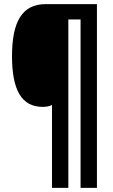

<svg xmlns="http://www.w3.org/2000/svg" viewBox="-20 -780 545 927"><path d="M448 127V-760H200C87 -760 38 -675 38 -509C38 -344 85 -264 186 -264C204 -264 219 -267 231 -273V127H310V-686H369V127Z"/></svg>

Font: Noto Sans Myanmar ExtraCondensed ExtraBold
Style: Regular
Weight: 800
Width: 2
Designer: Monotype Design Team
Foundry: Monotype Imaging Inc.
Version: Version 2.107